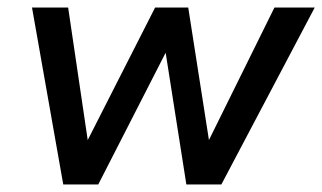

<svg xmlns="http://www.w3.org/2000/svg" viewBox="-20 -490 856 510"><path d="M148 0 65 -470H161L213 -118L392 -470H480L535 -118L709 -470H816L568 0H475L420 -350L241 0Z"/></svg>

Font: Gantari Medium
Style: Italic
Weight: 500
Italic angle: -10°
Designer: Anugrah Pasau
Foundry: Lafontype
Version: Version 1.000